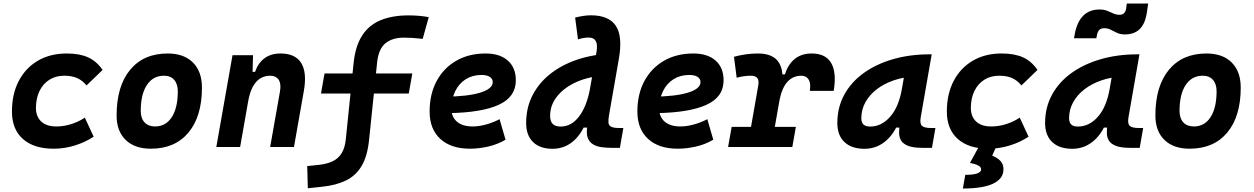

<svg xmlns="http://www.w3.org/2000/svg" viewBox="-20 -829 7071 1083"><path d="M297.4 -115.7Q341.5 -115.7 383.7 -129.5Q425.8 -143.3 458.5 -165.5L508.3 -58.1Q462.4 -27.3 403.4 -8.8Q344.5 9.8 283.2 9.8Q170.7 9.8 109 -45.2Q47.4 -100.1 47.4 -199.7Q47.4 -298.8 85.8 -372.3Q124.2 -445.8 193.7 -486.6Q263.2 -527.3 356.4 -527.3Q429.2 -527.3 477.3 -505.4Q525.4 -483.4 558.6 -434.6L468.3 -347.2Q444.3 -376 414.6 -388.9Q384.9 -401.9 342.8 -401.9Q294.4 -401.9 258.5 -379.2Q222.7 -356.4 202.9 -315.8Q183.1 -275.1 182.6 -220.2Q183.1 -170.6 213.1 -143.1Q243 -115.7 297.4 -115.7Z M831.1 9.8Q739.7 9.8 688.7 -39.8Q637.7 -89.4 637.7 -177.7Q637.7 -342.8 713.9 -435.1Q790 -527.3 925.8 -527.3Q1017.1 -527.3 1068.1 -476.6Q1119.1 -425.8 1119.1 -335Q1119.1 -172.4 1043.1 -81.3Q967 9.8 831.1 9.8ZM854.4 -115.7Q915 -115.7 949 -168.2Q982.9 -220.7 982.9 -314Q982.9 -355.2 962.5 -378.5Q942 -401.9 904.8 -401.9Q843.2 -401.9 808.5 -349.5Q773.9 -297.1 773.9 -203.6Q773.9 -162.1 795.2 -138.9Q816.4 -115.7 854.4 -115.7Z M1200.2 0 1291.5 -517.6H1407.2L1403.8 -394L1334.5 0ZM1503.9 0 1559.1 -312.5Q1566.9 -356.4 1551.8 -379.2Q1536.6 -401.9 1502.4 -401.9Q1474.6 -401.9 1449.7 -387.7Q1424.8 -373.5 1406.2 -340.1Q1387.7 -306.6 1378.4 -249.5L1401.9 -423.8H1418.9Q1435.5 -473.1 1471.7 -500.2Q1507.8 -527.3 1562.5 -527.3Q1645.5 -527.3 1679 -473.6Q1712.4 -419.9 1693.8 -315.4L1638.2 0Z M1716.3 232.9 1712.9 107.9 1781.2 100.6Q1823.7 95.7 1855.5 81.1Q1887.2 66.4 1906.5 36.1Q1925.8 5.9 1930.7 -44.9L1974.6 -473.6Q1984.4 -568.8 2022.5 -628.2Q2060.5 -687.5 2126.5 -714.8Q2192.4 -742.2 2284.7 -742.2Q2344.7 -742.2 2398.4 -732.4L2364.3 -609.9Q2330.1 -613.8 2305.2 -615.2Q2280.3 -616.7 2259.8 -616.7Q2191.9 -616.7 2153.6 -584.5Q2115.2 -552.2 2107.4 -478.5L2061.5 -37.6Q2052.2 52.2 2020 106.7Q1987.8 161.1 1932.6 188.5Q1877.4 215.8 1798.8 224.1ZM1790.5 -301.3 1810.5 -414.6H2305.7L2285.6 -301.3Z M2645.5 -115.7Q2680.7 -115.7 2720.8 -126.5Q2760.9 -137.3 2797.9 -156.7L2831.5 -41Q2785.2 -13.7 2732.3 -2Q2679.5 9.8 2631.3 9.8Q2523.9 9.8 2463.6 -45.5Q2403.3 -100.9 2403.3 -199.7Q2403.3 -298.3 2442.9 -371.8Q2482.4 -445.3 2553.5 -486.3Q2624.5 -527.3 2719.2 -527.3Q2799.3 -527.3 2844.5 -487.3Q2889.6 -447.3 2889.6 -376Q2889.6 -281.7 2793 -237.8Q2696.3 -193.8 2510.7 -190.9L2490.7 -283.7Q2617.7 -284.7 2688.5 -306.4Q2759.3 -328.1 2759.3 -365.7Q2759.3 -384.6 2742.8 -395.4Q2726.3 -406.2 2695.8 -406.2Q2645.7 -406.2 2607.5 -382.4Q2569.4 -358.5 2548.1 -315.5Q2526.9 -272.5 2526.4 -215.3Q2526.8 -168.3 2558.4 -142Q2590 -115.7 2645.5 -115.7Z M3096.2 10.3Q3025.4 10.3 2986.6 -27.8Q2947.8 -65.9 2947.8 -135.3Q2947.8 -224.6 2986.6 -296.9Q3025.4 -369.1 3095.2 -420.7Q3165 -472.2 3258.5 -499.8Q3352.1 -527.3 3461.9 -527.3H3470.7L3392.1 -401.9Q3305.7 -398.4 3235.6 -368.2Q3165.5 -337.9 3124.3 -287.8Q3083 -237.8 3083 -175.3Q3083 -144.5 3097.7 -129.9Q3112.3 -115.2 3142.6 -115.2Q3202.1 -115.2 3245.1 -170.4Q3288.1 -225.6 3307.6 -325.7L3305.2 -109.4H3248.5L3299.3 -185.1Q3275.9 -92.3 3222.9 -41Q3169.9 10.3 3096.2 10.3ZM3428.7 4.9Q3400.9 4.9 3373.5 1.2Q3346.2 -2.4 3325.2 -14.9Q3304.2 -27.3 3294.9 -52.7Q3285.6 -78.1 3293.9 -122.1L3303.2 -302.2L3343.8 -530.8Q3352.1 -575.7 3341.1 -596.4Q3330.1 -617.2 3301.3 -617.2Q3286.1 -617.2 3271.7 -614.7Q3257.3 -612.3 3240.2 -606.9L3224.1 -730Q3246.1 -735.4 3268.3 -739Q3290.5 -742.7 3313 -742.7Q3413.6 -742.7 3453.4 -683.8Q3493.2 -625 3470.7 -496.6L3415.5 -180.7Q3410.6 -153.3 3412.1 -137.2Q3413.6 -121.1 3427.7 -114Q3441.9 -106.9 3475.6 -106.9H3496.1L3476.6 4.9Z M3817.4 -115.7Q3852.6 -115.7 3892.7 -126.5Q3932.7 -137.3 3969.7 -156.7L4003.4 -41Q3957 -13.7 3904.2 -2Q3851.3 9.8 3803.2 9.8Q3695.7 9.8 3635.5 -45.5Q3575.2 -100.9 3575.2 -199.7Q3575.2 -298.3 3614.7 -371.8Q3654.3 -445.3 3725.3 -486.3Q3796.4 -527.3 3891.1 -527.3Q3971.2 -527.3 4016.4 -487.3Q4061.5 -447.3 4061.5 -376Q4061.5 -281.7 3964.8 -237.8Q3868.2 -193.8 3682.6 -190.9L3662.6 -283.7Q3789.6 -284.7 3860.4 -306.4Q3931.2 -328.1 3931.2 -365.7Q3931.2 -384.6 3914.7 -395.4Q3898.2 -406.2 3867.7 -406.2Q3817.5 -406.2 3779.4 -382.4Q3741.3 -358.5 3720 -315.5Q3698.7 -272.5 3698.2 -215.3Q3698.7 -168.3 3730.3 -142Q3761.9 -115.7 3817.4 -115.7Z M4196.3 0 4256.8 -345.2Q4262.2 -374 4252.2 -387.9Q4242.2 -401.9 4214.8 -401.9Q4177.7 -401.9 4135.3 -390.6L4120.1 -508.8Q4154.8 -518.1 4188.2 -522.7Q4221.7 -527.3 4254.9 -527.3Q4340.8 -527.3 4373 -476.8Q4405.3 -426.3 4387.7 -325.7L4330.6 0ZM4086.9 0 4106.9 -113.3H4469.2L4449.2 0ZM4374.5 -249.5 4380.9 -409.2H4407.7Q4424.8 -465.8 4462.9 -496.6Q4501 -527.3 4558.6 -527.3Q4636.7 -527.3 4668.2 -473.9Q4699.7 -420.4 4682.6 -316.4H4547.9Q4554.7 -357.9 4541.5 -379.9Q4528.3 -401.9 4498.5 -401.9Q4470.7 -401.9 4445.8 -387.7Q4420.9 -373.5 4402.3 -340.1Q4383.8 -306.6 4374.5 -249.5Z M4856.4 10.3Q4783.2 10.3 4743.2 -27.8Q4703.1 -65.9 4703.1 -135.3Q4703.1 -223.1 4742.2 -294.7Q4781.2 -366.2 4851.8 -417Q4922.4 -467.8 5017.1 -495.1Q5111.8 -522.5 5223.1 -522.5H5235.4L5173.3 -166.5Q5167.5 -132.3 5180.2 -119.6Q5192.9 -106.9 5232.9 -106.9H5256.3L5236.8 4.9H5183.6Q5130.4 4.9 5101.8 -6.6Q5073.2 -18.1 5062.5 -36.9Q5051.8 -55.7 5051.5 -77.9Q5051.3 -100.1 5054.2 -122.1L5086.4 -109.4H5029.8L5060.5 -175.3Q5035.2 -86.9 4981.4 -38.3Q4927.7 10.3 4856.4 10.3ZM4888.2 -115.2Q4952.1 -115.2 5000.7 -170.2Q5049.3 -225.1 5066.9 -325.7L5091.8 -467.3L5138.7 -397Q5075.7 -394.5 5021 -375.7Q4966.3 -356.9 4925.3 -325.4Q4884.3 -293.9 4861.3 -252.2Q4838.4 -210.4 4838.4 -162.1Q4838.4 -138.2 4850.6 -126.7Q4862.8 -115.2 4888.2 -115.2Z M5570.8 -115.7Q5614.9 -115.7 5657.1 -129.5Q5699.3 -143.3 5731.9 -165.5L5781.7 -58.1Q5735.8 -27.3 5676.9 -8.8Q5617.9 9.8 5556.6 9.8Q5444.1 9.8 5382.5 -45.2Q5320.8 -100.1 5320.8 -199.7Q5320.8 -298.8 5359.2 -372.3Q5397.7 -445.8 5467.1 -486.6Q5536.6 -527.3 5629.9 -527.3Q5702.6 -527.3 5750.7 -505.4Q5798.8 -483.4 5832 -434.6L5741.7 -347.2Q5717.8 -376 5688.1 -388.9Q5658.3 -401.9 5616.2 -401.9Q5567.9 -401.9 5532 -379.2Q5496.1 -356.4 5476.3 -315.8Q5456.5 -275.1 5456.1 -220.2Q5456.6 -170.6 5486.5 -143.1Q5516.4 -115.7 5570.8 -115.7ZM5411.1 234.4 5424.8 157.2Q5514.2 157.2 5514.2 126Q5514.2 101.6 5451.2 90.3L5513.2 -23.9L5598.1 1L5576.7 48.8Q5608.4 62.5 5624.3 80.1Q5640.1 97.7 5640.1 126Q5640.1 179.2 5582 206.8Q5523.9 234.4 5411.1 234.4Z M6028.3 10.3Q5955.1 10.3 5915 -27.8Q5875 -65.9 5875 -135.3Q5875 -223.1 5914.1 -294.7Q5953.1 -366.2 6023.7 -417Q6094.2 -467.8 6189 -495.1Q6283.7 -522.5 6395 -522.5H6407.2L6345.2 -166.5Q6339.4 -132.3 6352.1 -119.6Q6364.7 -106.9 6404.8 -106.9H6428.2L6408.7 4.9H6355.5Q6302.2 4.9 6273.7 -6.6Q6245.1 -18.1 6234.4 -36.9Q6223.6 -55.7 6223.4 -77.9Q6223.1 -100.1 6226.1 -122.1L6258.3 -109.4H6201.7L6232.4 -175.3Q6207 -86.9 6153.3 -38.3Q6099.6 10.3 6028.3 10.3ZM6060.1 -115.2Q6124 -115.2 6172.6 -170.2Q6221.2 -225.1 6238.8 -325.7L6263.7 -467.3L6310.5 -397Q6247.6 -394.5 6192.9 -375.7Q6138.2 -356.9 6097.2 -325.4Q6056.2 -293.9 6033.2 -252.2Q6010.3 -210.4 6010.3 -162.1Q6010.3 -138.2 6022.5 -126.7Q6034.7 -115.2 6060.1 -115.2ZM6038.1 -613.3 6041.5 -632.8Q6054.2 -704.1 6089.4 -739.7Q6124.5 -775.4 6181.6 -775.4Q6207 -775.4 6225.1 -768.1Q6243.2 -760.7 6259.5 -753.2Q6275.9 -745.6 6295.4 -745.6Q6311 -745.6 6320.1 -754.4Q6329.1 -763.2 6332 -779.8L6335.9 -809.1H6456.5L6448.2 -752Q6438 -692.9 6407.5 -663.8Q6377 -634.8 6324.7 -634.8Q6299.8 -634.8 6281 -643.6Q6262.2 -652.3 6245.4 -661.1Q6228.5 -669.9 6209.5 -669.9Q6191.4 -669.9 6181.4 -660.9Q6171.4 -651.9 6167 -628.9L6164.1 -613.3Z M6690.4 9.8Q6599.1 9.8 6548.1 -39.8Q6497.1 -89.4 6497.1 -177.7Q6497.1 -342.8 6573.2 -435.1Q6649.4 -527.3 6785.2 -527.3Q6876.5 -527.3 6927.5 -476.6Q6978.5 -425.8 6978.5 -335Q6978.5 -172.4 6902.5 -81.3Q6826.4 9.8 6690.4 9.8ZM6713.8 -115.7Q6774.4 -115.7 6808.3 -168.2Q6842.3 -220.7 6842.3 -314Q6842.3 -355.2 6821.8 -378.5Q6801.4 -401.9 6764.2 -401.9Q6702.5 -401.9 6667.9 -349.5Q6633.3 -297.1 6633.3 -203.6Q6633.3 -162.1 6654.5 -138.9Q6675.8 -115.7 6713.8 -115.7Z"/></svg>

Font: Cascadia Mono NF
Style: Italic
Weight: 400
Italic angle: -10°
Monospace: yes
Designer: Aaron Bell
Foundry: Saja Typeworks
Version: Version 2404.023